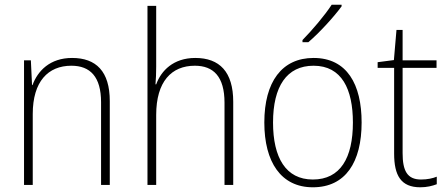

<svg xmlns="http://www.w3.org/2000/svg" viewBox="-20 -785 1898 815"><path d="M286 -539C192 -539 140 -484 118 -424H116L111 -529H82V0H119V-301C119 -439 184 -506 283 -506C363 -506 409 -459 409 -351V0H446V-356C446 -482 388 -539 286 -539Z M643 -502V-760H606V0H643V-297C643 -439 708 -506 807 -506C886 -506 933 -460 933 -349V0H970V-353C970 -480 912 -539 809 -539C716 -539 664 -485 643 -427H640C642 -453 643 -473 643 -502Z M1430 -758V-765H1388C1358 -719 1307 -659 1264 -615V-606H1289C1337 -647 1397 -713 1430 -758ZM1515 -265C1515 -427 1453 -539 1311 -539C1177 -539 1102 -438 1102 -265C1102 -97 1173 10 1308 10C1447 10 1515 -97 1515 -265ZM1139 -265C1139 -418 1197 -506 1311 -506C1431 -506 1478 -406 1478 -265C1478 -115 1425 -23 1308 -23C1193 -23 1139 -116 1139 -265Z M1767 -23C1708 -23 1689 -61 1689 -135V-497H1833V-529H1689V-658H1663L1652 -530L1583 -521V-497H1653V-133C1653 -40 1682 10 1764 10C1793 10 1815 4 1834 -3V-35C1817 -28 1794 -23 1767 -23Z"/></svg>

Font: Noto Sans Bengali SemiCondensed ExtraLight
Style: Regular
Weight: 200
Width: 4
Designer: Joana Ranito - Universal Thirst; Jelle Bosma - Monotype Design Team
Foundry: Universal Thirst ehf.
Version: Version 3.000